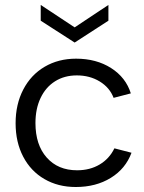

<svg xmlns="http://www.w3.org/2000/svg" viewBox="-20 -742 578 769"><path d="M42.5 -248.3Q42.5 -324.5 73.2 -383.4Q103.8 -442.3 158.8 -474.6Q213.8 -507 284.8 -507Q366 -507 425 -469.4Q484 -431.8 504 -368L435 -350.1Q419.5 -391.1 379.5 -415.6Q339.6 -440 287.8 -440Q237.9 -440 200.5 -416.4Q163.1 -392.9 142.6 -349.7Q122 -306.6 122 -249Q122 -161.9 167.1 -111Q212.2 -60 288.8 -60Q340.1 -60 379 -83.1Q417.9 -106.1 438.2 -147.9L506.7 -130.2Q483 -66 423.6 -29.5Q364.3 7 283.5 7Q212.5 7 157.8 -24.9Q103 -56.7 72.8 -114.7Q42.5 -172.7 42.5 -248.3ZM143.1 -659.1V-722.2L279 -632.4L414.2 -722.2V-659.1L279 -571.6Z"/></svg>

Font: AF Albert Sans Medium
Style: Regular
Weight: 500
Designer: Andreas Rasmussen
Foundry: a.Foundry
Version: Version 1.300;Glyphs 3.2 (3231)